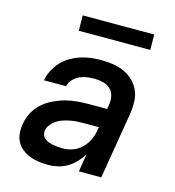

<svg xmlns="http://www.w3.org/2000/svg" viewBox="-107 -797 814 895"><g transform="rotate(15 300.0 -349.5)"><path d="M207 8Q184 8 161.5 5Q139 2 119 -5.5Q99 -13 81.5 -26Q64 -39 53.5 -58Q43 -77 41 -99.5Q39 -122 43 -145Q47 -173 61 -200Q75 -227 97.5 -247.5Q120 -268 148 -281.5Q176 -295 204 -302.5Q232 -310 261 -312.5Q290 -315 318 -315H405L409 -340Q412 -361 407 -381Q402 -401 387.5 -413.5Q373 -426 353 -431Q333 -436 312 -436Q294 -436 276 -433.5Q258 -431 240.5 -423Q223 -415 209.5 -400.5Q196 -386 193 -368H86Q90 -393 102 -416.5Q114 -440 132 -459.5Q150 -479 173 -492.5Q196 -506 220.5 -514Q245 -522 270 -525Q295 -528 319 -528Q348 -528 376.5 -524Q405 -520 430 -508.5Q455 -497 474.5 -478.5Q494 -460 505.5 -435.5Q517 -411 518 -382.5Q519 -354 515 -325L461 0H353L367 -86Q354 -65 336.5 -46.5Q319 -28 298 -15.5Q277 -3 253.5 2.5Q230 8 207 8ZM251 -84Q267 -84 284 -87.5Q301 -91 316.5 -99.5Q332 -108 344.5 -120.5Q357 -133 366 -148Q375 -163 380 -179Q385 -195 388 -212L390 -223H318Q302 -223 285.5 -222Q269 -221 253 -218Q237 -215 221 -210Q205 -205 190.5 -196Q176 -187 164.5 -173Q153 -159 150 -143Q149 -132 152.5 -121.5Q156 -111 164.5 -104.5Q173 -98 183.5 -94Q194 -90 205 -88Q216 -86 227.5 -85Q239 -84 251 -84ZM183 -633 182 -707H527L528 -633Z"/></g></svg>

Font: Iosevka Aile Semibold Oblique
Style: Regular
Weight: 600
Italic angle: -9°
Designer: Belleve Invis
Foundry: Belleve Invis
Version: Version 31.1.0; ttfautohint (v1.8.4)